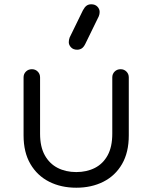

<svg xmlns="http://www.w3.org/2000/svg" viewBox="-20 -870 711 896"><path d="M336 6Q265 6 209.5 -22Q154 -50 122 -104.5Q90 -159 90 -238V-509Q90 -525 101 -536Q112 -547 129 -547Q145 -547 156 -536Q167 -525 167 -509V-246Q167 -185 189 -145.5Q211 -106 249 -86.5Q287 -67 336 -67Q385 -67 423 -86.5Q461 -106 482.5 -145.5Q504 -185 504 -246V-509Q504 -525 515 -536Q526 -547 543 -547Q559 -547 570 -536Q581 -525 581 -509V-238Q581 -159 549.5 -104.5Q518 -50 462.5 -22Q407 6 336 6ZM340 -638Q322 -638 311.5 -649Q301 -660 301 -673Q301 -679 302 -684Q303 -689 305 -695L367 -822Q375 -837 384 -843.5Q393 -850 406 -850Q424 -850 434.5 -839Q445 -828 445 -814Q445 -809 444 -804Q443 -799 441 -794L378 -665Q370 -649 360.5 -643.5Q351 -638 340 -638Z"/></svg>

Font: Comfortaa
Style: Regular
Weight: 400
Designer: Johan Aakerlund
Foundry: Johan Aakerlund
Version: Version 3.104; ttfautohint (v1.8.1.43-b0c9)